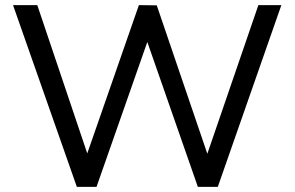

<svg xmlns="http://www.w3.org/2000/svg" viewBox="-20 -732 1154 752"><path d="M281 0 31 -712H126L338 -83H305L524 -712L594 -711L808 -83H776L992 -712H1082L833 0H755L546 -599H568L358 0Z"/></svg>

Font: Muli Medium
Style: Regular
Weight: 500
Designer: Vernon Adams
Foundry: Vernon Adams
Version: Version 2.100; ttfautohint (v1.8.1.43-b0c9)